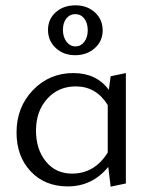

<svg xmlns="http://www.w3.org/2000/svg" viewBox="-20 -694 569 720"><path d="M160 -582Q160 -622 189 -648Q218 -674 263 -674Q307 -674 336 -647.5Q365 -621 365 -580Q365 -540 335.5 -513.5Q306 -487 262 -487Q218 -487 189 -514Q160 -541 160 -582ZM262 -641Q242 -641 229 -625Q216 -609 216 -582Q216 -555 229.5 -537.5Q243 -520 263 -520Q283 -520 296 -537Q309 -554 309 -580Q309 -608 296 -624.5Q283 -641 262 -641ZM395 -408 452 -420V-6L395 6L386 -68Q326 5 234 5Q148 5 95 -51.5Q42 -108 42 -197Q42 -292 103.5 -356Q165 -420 255 -420Q342 -420 388 -357ZM250 -43Q335 -43 384 -122V-300Q341 -370 264 -370Q199 -370 157 -323.5Q115 -277 115 -204Q115 -134 152 -88.5Q189 -43 250 -43Z"/></svg>

Font: EauTestInfant
Style: Regular
Weight: 400
Designer: Christian Thalmann (Catharsis Fonts)
Version: Version 0.001;PS 000.001;hotconv 1.0.88;makeotf.lib2.5.64775